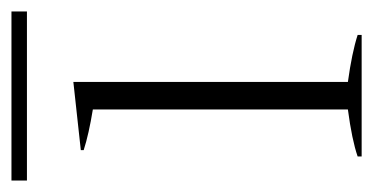

<svg xmlns="http://www.w3.org/2000/svg" viewBox="-182 -473 651 335"><g transform="rotate(-90 143.5 -305.5)"><path d="M-4 -611H291V-584H-4ZM38 -7Q67 -17 120 -24V-469Q77 -476 49 -485V-490L168 -503V-24Q219 -17 250 -7V0H38Z"/></g></svg>

Font: Trirong ExtraLight
Style: Regular
Weight: 275
Designer: Katatrad Team
Foundry: CadsonDemak
Version: Version 1.001